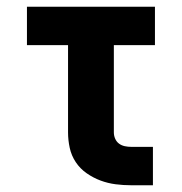

<svg xmlns="http://www.w3.org/2000/svg" viewBox="-20 -550 540 570"><path d="M370 0Q346 0 323 -3Q300 -6 278.5 -14Q257 -22 237.5 -35.5Q218 -49 205 -68.5Q192 -88 187 -111Q182 -134 182 -157V-416H60V-530H440V-416H318V-157Q318 -147 322 -138Q326 -129 333.5 -123.5Q341 -118 350.5 -116Q360 -114 370 -114H434V0Z"/></svg>

Font: Iosevka Slab Heavy
Style: Regular
Weight: 900
Monospace: yes
Designer: Belleve Invis
Foundry: Belleve Invis
Version: Version 11.1.0; ttfautohint (v1.8.3)